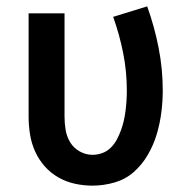

<svg xmlns="http://www.w3.org/2000/svg" viewBox="-20 -572 590 604"><path d="M271 12Q243 12 215.5 6Q188 0 163.5 -14Q139 -28 120.5 -49Q102 -70 90.5 -95.5Q79 -121 74.5 -149Q70 -177 70 -205V-530H183V-205Q183 -184 186.5 -163Q190 -142 201 -124Q212 -106 231 -95.5Q250 -85 271 -85Q287 -85 302 -90.5Q317 -96 328.5 -107.5Q340 -119 347.5 -133Q355 -147 360.5 -162Q366 -177 369.5 -192.5Q373 -208 375 -224Q377 -240 378 -256Q379 -272 379 -287Q379 -347 367.5 -405Q356 -463 336 -519L443 -552Q466 -488 479 -421.5Q492 -355 492 -288Q492 -253 487.5 -218Q483 -183 473 -149.5Q463 -116 445 -85Q427 -54 401 -31Q375 -8 340.5 2Q306 12 271 12Z"/></svg>

Font: Lode Term
Style: Bold
Weight: 700
Monospace: yes
Designer: Belleve Invis
Foundry: Belleve Invis
Version: Version 29.2.0